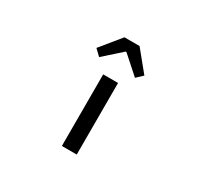

<svg xmlns="http://www.w3.org/2000/svg" viewBox="-169 -1055 1338 1277"><g transform="rotate(30 500.0 -417.0)"><path d="M443.4 0V-549.8H557.6V0ZM316.4 -679.7 442.4 -834H558.6L684.6 -679.7L637.7 -635.7L502.9 -755.9H497.1L362.3 -635.7Z"/></g></svg>

Font: GenEi Gothic M SemiBold
Style: Regular
Weight: 500
Designer: o_tamon (Modified); [Source Han Sans]
Ryoko NISHIZUKA  (kana & ideographs); Paul D. Hunt (Latin, Greek & Cyrillic); Wenl
Version: Version 1.1a;Original Version 1.004